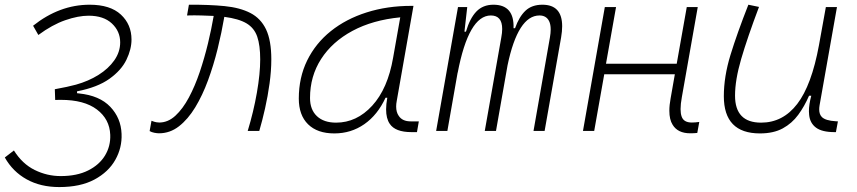

<svg xmlns="http://www.w3.org/2000/svg" viewBox="-43 -547 3579 802"><path d="M204.6 234.4Q126.5 234.4 68.4 202.1Q10.3 169.9 -22.9 110.8L15.1 81.5Q50.3 137.7 102.1 163.1Q153.8 188.5 210.4 188.5Q278.3 188.5 325.2 165Q372.1 141.6 395.8 102.3Q419.4 63 417.5 16.1Q415 -49.3 361.8 -89.6Q308.6 -129.9 210.9 -129.9Q209 -129.9 204.1 -129.9Q198.7 -129.9 187.5 -129.4L186 -174.3Q213.4 -179.2 235.8 -184.1Q258.3 -189 274.4 -193.4Q326.7 -208 368.4 -234.1Q410.2 -260.3 434.6 -295.2Q459 -330.1 459 -370.1Q459 -416.5 424.3 -449Q389.6 -481.4 327.1 -481.4Q283.7 -481.4 229.5 -462.6Q175.3 -443.8 117.2 -400.9L95.2 -439.5Q205.6 -527.3 331.5 -527.3Q417.5 -527.3 461.9 -486.1Q506.3 -444.8 506.3 -381.8Q506.3 -341.3 485.1 -297.4Q463.9 -253.4 414.1 -217.8Q364.3 -182.1 278.8 -165.5V-157.7L287.1 -156.7Q373 -147.9 417.7 -100.8Q462.4 -53.7 464.8 12.2Q467.3 69.8 438.7 120.6Q410.2 171.4 351.6 202.9Q293 234.4 204.6 234.4Z M991.7 0Q1016.1 -80.1 1030 -159.7Q1043.9 -239.3 1043.9 -298.8Q1043.9 -357.4 1031.5 -393.8Q1019 -430.2 986.6 -449.5Q954.1 -468.8 894 -476.6Q882.8 -411.1 866 -342.8Q849.1 -274.4 825.9 -211.4Q802.7 -148.4 772.5 -98.6Q742.2 -48.8 704.6 -19.5Q667 9.8 621.1 9.8Q613.3 9.8 601.8 7.6Q590.3 5.4 582 0.5L589.8 -42.5Q602.5 -37.6 609.9 -36.4Q617.2 -35.2 622.1 -35.2Q658.7 -35.2 689.7 -63.7Q720.7 -92.3 746.1 -139.9Q771.5 -187.5 791.3 -246.1Q811 -304.7 825.7 -365.5Q840.3 -426.3 849.6 -480.5Q825.7 -481.9 797.9 -482.4Q784.2 -482.9 769 -482.9Q754.4 -482.9 738.3 -482.4L746.1 -527.3Q831.1 -527.8 895.3 -521.5Q959.5 -515.1 1002.9 -492.7Q1046.4 -470.2 1068.4 -424.1Q1090.3 -377.9 1090.3 -298.8Q1090.3 -251.5 1083 -198.5Q1075.7 -145.5 1064.2 -94.2Q1052.7 -43 1040 0Z M1353.5 10.3Q1282.7 10.3 1243.9 -27.8Q1205.1 -65.9 1205.1 -135.3Q1205.1 -223.1 1240.2 -294.7Q1275.4 -366.2 1338.9 -417Q1402.3 -467.8 1488.3 -495.1Q1574.2 -522.5 1675.3 -522.5H1684.1L1614.3 -126Q1611.8 -113.3 1611.8 -102.1Q1611.8 -78.1 1622.6 -63Q1637.7 -40 1672.4 -40H1706.5L1698.7 4.9H1675.8Q1607.9 4.9 1585 -29.8Q1569.8 -51.8 1569.8 -90.3Q1569.8 -111.8 1574.7 -138.7H1567.4Q1534.2 -66.9 1478.8 -28.3Q1423.3 10.3 1353.5 10.3ZM1360.8 -34.7Q1446.8 -34.7 1511.7 -105.5Q1576.7 -176.3 1599.1 -306.2L1628.9 -474.6Q1513.7 -463.4 1429.2 -418Q1344.7 -372.6 1298.3 -300.5Q1252 -228.5 1252 -137.7Q1252 -88.9 1280.8 -61.8Q1309.6 -34.7 1360.8 -34.7Z M1908.7 -517.6 1897 -414.6H1903.3Q1919.4 -470.2 1946.8 -498.8Q1974.1 -527.3 2018.1 -527.3Q2105.5 -527.3 2102.1 -429.2H2108.4Q2125.5 -477.5 2152.1 -502.4Q2178.7 -527.3 2222.7 -527.3Q2305.2 -527.3 2305.2 -437.5Q2305.2 -416.5 2300.8 -390.6L2231.9 0H2185.5L2253.9 -389.6Q2257.3 -408.7 2257.3 -423.8Q2257.3 -445.3 2250.5 -459Q2238.8 -482.4 2210.4 -482.4Q2120.6 -482.4 2077.1 -274.4L2028.8 0H1981.9L2050.8 -389.6Q2054.7 -410.2 2054.7 -425.8Q2054.7 -482.4 2007.3 -482.4Q1914.6 -482.4 1868.7 -242.7V-244.6L1825.7 0H1778.8L1870.1 -517.6Z M2392.1 0 2483.4 -517.6H2530.3L2488.3 -280.8H2783.7L2825.7 -517.6H2871.6L2805.2 -141.6Q2799.8 -112.3 2799.8 -91.3Q2799.8 -72.8 2804.2 -60.5Q2812.5 -35.2 2846.7 -35.2Q2860.8 -35.2 2877.9 -37.6L2869.6 8.3Q2856 9.8 2840.3 9.8Q2788.1 9.8 2766.6 -25.9Q2752.9 -47.4 2752.9 -84.5Q2752.9 -107.9 2758.3 -136.7L2775.9 -236.8H2481L2439 0Z M3131.3 10.3Q2980.5 10.3 2980.5 -145Q2980.5 -227.1 3008.3 -317.6Q3036.1 -408.2 3083 -527.3L3127.4 -518.1Q3078.6 -388.7 3053 -300.8Q3027.3 -212.9 3027.3 -147.5Q3027.3 -34.7 3136.2 -34.7Q3227.1 -34.7 3287.1 -112.8Q3347.2 -190.9 3377.9 -358.4L3406.7 -517.6H3453.1L3380.4 -106.9Q3378.9 -97.7 3378.9 -89.8Q3378.9 -69.3 3390.1 -58.1Q3405.3 -43 3448.2 -40.5L3457 -40L3448.7 4.9H3443.4Q3390.6 4.9 3365.5 -13.9Q3340.3 -32.7 3336.9 -66.9Q3335.9 -74.2 3335.9 -82Q3335.9 -110.8 3345.7 -147H3336.4Q3317.4 -103 3291.3 -67.4Q3265.1 -31.7 3226.6 -10.7Q3188 10.3 3131.3 10.3Z"/></svg>

Font: CaskaydiaCove NF ExtraLight
Style: Italic
Weight: 200
Italic angle: -10°
Designer: Aaron Bell
Foundry: Saja Typeworks
Version: Version 2111.001; VTT 6.35;Nerd Fonts 3.2.1